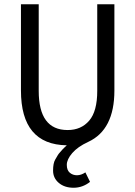

<svg xmlns="http://www.w3.org/2000/svg" viewBox="-20 -676 640 908"><path d="M79.1 -248V-655.8H163.1V-246.1Q163.1 -61 299.8 -61Q363.8 -61 401.9 -105.5Q439.9 -149.9 439.9 -246.1V-655.8H521V-248Q521 -62 397 -4.9Q347.2 18.1 321.5 48.1Q295.9 78.1 295.9 103.5Q295.9 128.9 310.1 140.9Q324.2 152.8 344 152.8Q363.8 152.8 383.8 139.2L405.8 184.1Q370.6 211.9 327.9 211.9Q285.2 211.9 258.1 189Q231 166 231 130.9Q231 95.7 241 78.9Q251 62 253.9 56.9Q256.8 51.8 264.9 43Q272.9 34.2 274.9 31.5Q276.9 28.8 285.9 20.5Q294.9 12.2 295.9 11.2Q79.1 7.8 79.1 -248Z"/></svg>

Font: SourceCodePro-Regular
Style: Regular
Weight: 400
Monospace: yes
Designer: Paul D. Hunt
Foundry: Adobe Systems Incorporated
Version: Version 1.009;PS 1.000;hotconv 1.0.70;makeotf.lib2.5.5900